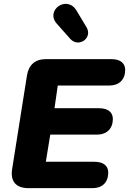

<svg xmlns="http://www.w3.org/2000/svg" viewBox="-20 -977 670 997"><path d="M128 0H461C511 0 542 -30 542 -81C542 -116 517 -137 470 -137H218L241 -278H485C534 -278 566 -309 566 -359C566 -395 540 -415 494 -415H263L280 -533H549C598 -533 630 -563 630 -614C630 -649 605 -670 558 -670H219C163 -670 129 -641 120 -585L43 -99C33 -35 63 0 128 0ZM275 -854 345 -775C389 -727 463 -780 429 -836L378 -921C328 -1006 213 -923 275 -854Z"/></svg>

Font: SN Pro Heavy
Style: Italic
Weight: 800
Italic angle: -9°
Designer: Tobias Whetton
Foundry: Supernotes
Version: Version 1.001;Glyphs 3.2 (3249)